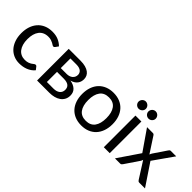

<svg xmlns="http://www.w3.org/2000/svg" viewBox="55 -1437 2177 2177"><g transform="rotate(45 1144.0 -348.5)"><path d="M424 -414Q420 -408.5 415.8 -405.5Q411.5 -402.5 404 -402.5Q396 -402.5 387 -408.8Q378 -415 365 -422.2Q352 -429.5 333 -435.8Q314 -442 286.5 -442Q250 -442 222 -429Q194 -416 175.2 -391.5Q156.5 -367 147 -332.5Q137.5 -298 137.5 -254.5Q137.5 -209.5 147.8 -174.5Q158 -139.5 176.8 -115.5Q195.5 -91.5 222.2 -79Q249 -66.5 282 -66.5Q314 -66.5 334.5 -74.2Q355 -82 368.5 -91Q382 -100 391.2 -107.8Q400.5 -115.5 410 -115.5Q422 -115.5 428 -106.5L455 -72Q437.5 -51 416 -36Q394.5 -21 370 -11.5Q345.5 -2 319 2.5Q292.5 7 265 7Q217.5 7 176.5 -10.5Q135.5 -28 105.2 -61.5Q75 -95 57.8 -143.8Q40.5 -192.5 40.5 -254.5Q40.5 -311 56.2 -358.8Q72 -406.5 102.5 -441.5Q133 -476.5 177.8 -496Q222.5 -515.5 280.5 -515.5Q335 -515.5 376.2 -498Q417.5 -480.5 449 -449Z M547 -507.5H735.5Q782.5 -507.5 816.2 -498Q850 -488.5 871.8 -472.2Q893.5 -456 903.8 -434Q914 -412 914 -386.5Q914 -370 909.5 -352Q905 -334 893.8 -317.5Q882.5 -301 863.2 -287.8Q844 -274.5 815 -267Q872 -257 903.8 -227Q935.5 -197 935.5 -147.5Q935.5 -110 920.5 -82.5Q905.5 -55 879.5 -36.5Q853.5 -18 818.8 -9Q784 0 744.5 0H547ZM637.5 -229V-66.5H744Q792.5 -66.5 820.2 -89Q848 -111.5 848 -150.5Q848 -167.5 842.8 -182Q837.5 -196.5 825.5 -207Q813.5 -217.5 793.5 -223.2Q773.5 -229 744.5 -229ZM637.5 -289.5H732.5Q754 -289.5 772 -295.5Q790 -301.5 803 -312.5Q816 -323.5 823.2 -338.8Q830.5 -354 830.5 -372.5Q830.5 -386 825.5 -398.8Q820.5 -411.5 809.2 -421.8Q798 -432 779 -438Q760 -444 732.5 -444H637.5Z M1260 -515.5Q1316 -515.5 1361 -497.2Q1406 -479 1437.5 -445Q1469 -411 1486 -362.8Q1503 -314.5 1503 -254.5Q1503 -194.5 1486 -146Q1469 -97.5 1437.5 -63.5Q1406 -29.5 1361 -11.2Q1316 7 1260 7Q1204 7 1158.8 -11.2Q1113.5 -29.5 1081.8 -63.5Q1050 -97.5 1033 -146Q1016 -194.5 1016 -254.5Q1016 -314.5 1033 -362.8Q1050 -411 1081.8 -445Q1113.5 -479 1158.8 -497.2Q1204 -515.5 1260 -515.5ZM1260 -67Q1333 -67 1369 -116Q1405 -165 1405 -254Q1405 -342.5 1369 -392Q1333 -441.5 1260 -441.5Q1186 -441.5 1149.8 -392Q1113.5 -342.5 1113.5 -254Q1113.5 -165 1149.8 -116Q1186 -67 1260 -67Z M1543.5 0ZM1712 -507.5V0H1617V-507.5ZM1646.5 -644.5Q1646.5 -632.5 1641.8 -622.2Q1637 -612 1628.8 -604.2Q1620.5 -596.5 1609.8 -592Q1599 -587.5 1587 -587.5Q1575.5 -587.5 1565 -592Q1554.5 -596.5 1546.8 -604.2Q1539 -612 1534.2 -622.2Q1529.5 -632.5 1529.5 -644.5Q1529.5 -656.5 1534.2 -667.5Q1539 -678.5 1546.8 -686.5Q1554.5 -694.5 1565 -699.2Q1575.5 -704 1587 -704Q1599 -704 1609.8 -699.2Q1620.5 -694.5 1628.8 -686.5Q1637 -678.5 1641.8 -667.5Q1646.5 -656.5 1646.5 -644.5ZM1804.5 -644.5Q1804.5 -632.5 1799.8 -622.2Q1795 -612 1787.2 -604.2Q1779.5 -596.5 1768.8 -592Q1758 -587.5 1746 -587.5Q1734 -587.5 1723.2 -592Q1712.5 -596.5 1704.8 -604.2Q1697 -612 1692.2 -622.2Q1687.5 -632.5 1687.5 -644.5Q1687.5 -656.5 1692.2 -667.5Q1697 -678.5 1704.8 -686.5Q1712.5 -694.5 1723.2 -699.2Q1734 -704 1746 -704Q1758 -704 1768.8 -699.2Q1779.5 -694.5 1787.2 -686.5Q1795 -678.5 1799.8 -667.5Q1804.5 -656.5 1804.5 -644.5Z M1973 -261 1802.5 -507.5H1893.5Q1905 -507.5 1910.2 -504Q1915.5 -500.5 1919.5 -493.5L2041 -307Q2043.5 -314 2046.5 -321.2Q2049.5 -328.5 2054.5 -336L2160 -492Q2164.5 -499.5 2170 -503.5Q2175.5 -507.5 2183.5 -507.5H2270.5L2100 -265L2277.5 0H2186.5Q2175 0 2168.2 -6Q2161.5 -12 2157.5 -19.5L2033.5 -214.5Q2031 -206.5 2028.5 -199.8Q2026 -193 2022 -187.5L1908 -19.5Q1903 -12.5 1896.8 -6.2Q1890.5 0 1880.5 0H1795.5Z"/></g></svg>

Font: Lato Medium
Style: Regular
Weight: 500
Designer: Lukasz Dziedzic
Foundry: tyPoland Lukasz Dziedzic
Version: Version 2.006; 2014-01-15